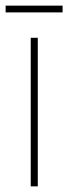

<svg xmlns="http://www.w3.org/2000/svg" viewBox="-38 -661 242 681"><path d="M184 -641H-18V-617H184ZM96 0V-527H71V0Z"/></svg>

Font: Noto Sans Tamil ExtraCondensed Thin
Style: Regular
Weight: 100
Width: 2
Designer: Jelle Bosma - Monotype Design Team
Foundry: Monotype Imaging Inc.
Version: Version 2.004